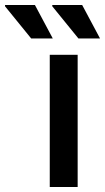

<svg xmlns="http://www.w3.org/2000/svg" viewBox="-128 -744 418 764"><path d="M184 -591 80 -719V-724H199L270 -591ZM-4 -591 -108 -719V-724H11L82 -591ZM70 0V-526H181V0Z"/></svg>

Font: Archivo SemiExpanded Medium
Style: Regular
Weight: 500
Width: 6
Designer: Hector Gatti
Foundry: Omnibus-Type
Version: Version 2.001; ttfautohint (v1.8.3)